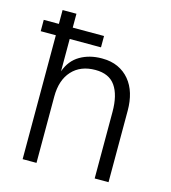

<svg xmlns="http://www.w3.org/2000/svg" viewBox="-107 -797 786 883"><g transform="rotate(15 286.5 -355.0)"><path d="M82 0V-710H148V-436Q167 -490 211.5 -516Q256 -542 315 -542Q359 -542 391.5 -527Q424 -512 446.5 -485Q469 -458 480 -421.5Q491 -385 491 -341V0H425V-317Q425 -397 395 -440Q365 -483 300 -483Q229 -483 188.5 -438.5Q148 -394 148 -316V0ZM10 -590V-644H297V-590Z"/></g></svg>

Font: Geist Light
Style: Regular
Weight: 400
Designer: Basement.studio, Andrés Briganti, Mateo Zaragoza
Foundry: Basement.studio, Vercel, Andrés Briganti, Guido Ferreyra, Mateo Zaragoza
Version: Version 1.401